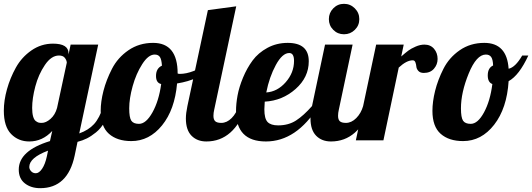

<svg xmlns="http://www.w3.org/2000/svg" viewBox="-33 -733 2780 1003"><path d="M336 -500H480L381 -36Q429 -53 458 -84.5Q487 -116 507 -179H549Q535 -132 514.5 -97Q494 -62 468.5 -41.5Q443 -21 421 -10Q399 1 372 8L357 80Q321 250 177 250Q129 250 97 225Q65 200 65 153Q65 54 228 4L240 -49Q189 6 120 6Q63 6 25 -33Q-13 -72 -13 -155Q-13 -208 3.5 -267Q20 -326 50 -380Q80 -434 131 -469.5Q182 -505 244 -505Q325 -505 325 -454V-448ZM275 -443Q235 -443 201.5 -393.5Q168 -344 151.5 -281.5Q135 -219 135 -169Q135 -142 140 -124.5Q145 -107 154 -100.5Q163 -94 169 -92.5Q175 -91 185 -91Q207 -91 231 -112Q255 -133 265 -169L316 -406Q315 -419 305.5 -431Q296 -443 275 -443ZM120 139Q120 151 129.5 161.5Q139 172 154 172Q171 172 187 148.5Q203 125 212 83L218 54Q120 91 120 139Z M767 -509Q895 -509 895 -349Q899 -347 906 -347Q974 -347 1060 -407L1069 -380Q1010 -316 892 -297Q880 -160 813.5 -78Q747 4 653 4Q579 4 536 -34Q493 -72 493 -154Q493 -202 507.5 -258.5Q522 -315 552 -373.5Q582 -432 638 -470.5Q694 -509 767 -509ZM693 -86Q730 -86 763.5 -146Q797 -206 809 -294Q782 -300 782 -336Q782 -376 813 -390Q811 -422 802.5 -435Q794 -448 775 -448Q742 -448 710 -398Q678 -348 660 -283Q642 -218 642 -167Q642 -119 653 -102.5Q664 -86 693 -86Z M1053 -680 1201 -700 1086 -160Q1082 -143 1082 -128Q1082 -108 1091.5 -99.5Q1101 -91 1123 -91Q1152 -91 1177 -116Q1202 -141 1213 -179H1255Q1190 6 1045 6Q997 6 967.5 -24Q938 -54 938 -114Q938 -141 946 -179Z M1348 -162Q1348 -113 1365 -95.5Q1382 -78 1420 -78Q1474 -78 1513.5 -103.5Q1553 -129 1597 -179H1631Q1516 6 1356 6Q1200 6 1200 -153Q1200 -191 1208 -234.5Q1216 -278 1236.5 -327.5Q1257 -377 1286.5 -417Q1316 -457 1364 -483Q1412 -509 1470 -509Q1580 -509 1580 -413Q1580 -329 1511 -268Q1442 -207 1350 -202Q1348 -174 1348 -162ZM1503 -415Q1503 -456 1478 -456Q1442 -456 1408 -393.5Q1374 -331 1358 -250Q1416 -254 1459.5 -303.5Q1503 -353 1503 -415Z M1708 -577Q1685 -600 1685 -633Q1685 -666 1708 -689.5Q1731 -713 1764 -713Q1797 -713 1820.5 -689.5Q1844 -666 1844 -633Q1844 -600 1820.5 -577Q1797 -554 1764 -554Q1731 -554 1708 -577ZM1665 -500H1809L1737 -160Q1733 -143 1733 -128Q1733 -108 1742.5 -99.5Q1752 -91 1774 -91Q1803 -91 1828 -116Q1853 -141 1864 -179H1906Q1841 6 1696 6Q1648 6 1618.5 -24Q1589 -54 1589 -114Q1589 -141 1597 -179Z M1932 -500H2076L2063 -438Q2086 -458 2100 -468.5Q2114 -479 2138 -489.5Q2162 -500 2184 -500Q2216 -500 2234.5 -478Q2253 -456 2253 -425Q2253 -396 2234 -374Q2215 -352 2181 -352Q2162 -352 2152.5 -362.5Q2143 -373 2142 -385Q2141 -397 2137 -407.5Q2133 -418 2123 -418Q2091 -418 2050 -380L1970 0H1826Z M2497 -509Q2615 -509 2624 -374Q2659 -381 2695 -443H2727Q2679 -339 2624 -309Q2615 -167 2548.5 -81.5Q2482 4 2386 4Q2312 4 2269 -34Q2226 -72 2226 -154Q2226 -202 2240 -258.5Q2254 -315 2283.5 -373.5Q2313 -432 2368.5 -470.5Q2424 -509 2497 -509ZM2426 -86Q2463 -86 2495.5 -146Q2528 -206 2539 -294Q2515 -303 2515 -339Q2515 -378 2543 -391Q2542 -422 2533 -435Q2524 -448 2505 -448Q2456 -448 2415.5 -349Q2375 -250 2375 -167Q2375 -119 2386 -102.5Q2397 -86 2426 -86Z"/></svg>

Font: Lobster 1.4
Style: Regular
Weight: 400
Designer: Pablo Impallari
Foundry: Pablo Impallari. www.impallari.com
Version: Version 1.4